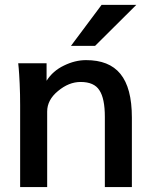

<svg xmlns="http://www.w3.org/2000/svg" viewBox="-20 -757 643 777"><path d="M170.9 0V-305.7C170.9 -336.9 185.5 -364.7 214.8 -388.7C244.1 -413.1 274.4 -425.3 306.2 -425.3C342.8 -425.3 368.2 -414.1 382.3 -391.6C397 -369.6 404.3 -333.5 404.3 -284.2V0H513.7V-280.8C513.7 -442.9 451.7 -513.7 328.1 -513.7C298.3 -513.7 268.6 -506.3 238.8 -491.7C209 -477.5 185.5 -457 168.5 -430.2V-501H53.7L55.7 -481C57.1 -467.8 58.1 -446.8 59.6 -418.5C61 -390.1 61.5 -360.8 61.5 -330.6V0ZM364.7 -571.3 531.7 -737.3H391.1L267.1 -571.3Z"/></svg>

Font: Ride SemiBold
Style: Regular
Weight: 600
Version: Version 3.000